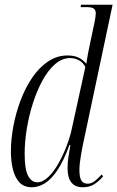

<svg xmlns="http://www.w3.org/2000/svg" viewBox="-20 -780 495 810"><path d="M115 10Q81 10 62 -10.5Q43 -31 34.5 -65.5Q26 -100 26 -142Q26 -192 36.5 -248Q47 -304 67 -357Q87 -410 116 -452.5Q145 -495 182.5 -520.5Q220 -546 265 -546Q293 -546 311.5 -537Q330 -528 344 -511Q347 -532 351.5 -555.5Q356 -579 359 -592L380 -692Q382 -702 383 -710.5Q384 -719 384 -724Q384 -736 376.5 -743Q369 -750 344 -750H320L322 -760H455L336 -199Q329 -168 322 -128Q315 -88 315 -63Q315 -31 323.5 -18Q332 -5 350 -5Q365 -5 379.5 -16Q394 -27 409 -44L415 -36Q397 -15 377 -2.5Q357 10 329 10Q265 10 265 -71Q265 -94 268.5 -117Q272 -140 277 -168H273Q248 -100 221.5 -61Q195 -22 168 -6Q141 10 115 10ZM137 -11Q161 -11 184.5 -34Q208 -57 228 -93Q248 -129 262.5 -168Q277 -207 283 -237L340 -497Q331 -516 313.5 -525.5Q296 -535 276 -535Q242 -535 212.5 -509.5Q183 -484 159.5 -441Q136 -398 119 -345Q102 -292 93 -236.5Q84 -181 84 -131Q84 -66 98.5 -38.5Q113 -11 137 -11Z"/></svg>

Font: Noto Serif Display ExtraCondensed Light
Style: Italic
Weight: 300
Width: 2
Italic angle: -12°
Designer: Monotype Design Team
Foundry: Monotype Imaging Inc.
Version: Version 2.009